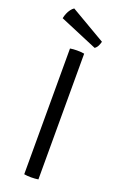

<svg xmlns="http://www.w3.org/2000/svg" viewBox="-169 -929 619 980"><g transform="rotate(20 141.0 -439.0)"><path d="M102.5 -683Q110 -684.5 120 -685.2Q130 -686 140 -686Q151 -686 161.2 -685.2Q171.5 -684.5 179.5 -683V0Q171.5 1.5 161.2 2.2Q151 3 140 3Q130 3 120 2.2Q110 1.5 102.5 0ZM53 -882.5Q44 -877 36 -866.2Q28 -855.5 22.5 -842.2Q17 -829 14.5 -815.5L219.5 -729Q230 -736 235.8 -748.2Q241.5 -760.5 244 -771Z"/></g></svg>

Font: Signika Light Light
Style: Regular
Weight: 300
Version: Version 2.001